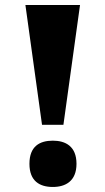

<svg xmlns="http://www.w3.org/2000/svg" viewBox="-20 -734 419 763"><path d="M232 -238 298 -714H81L147 -238ZM190 9C240 9 284 -14 284 -83C284 -153 240 -175 190 -175C138 -175 97 -153 97 -83C97 -14 138 9 190 9Z"/></svg>

Font: UArctic Serif Black
Style: Regular
Weight: 900
Designer: Customization by Puisto advertising & original work Monotype Design Team
Foundry: Monotype Imaging Inc.
Version: Version 2.004